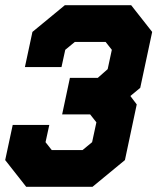

<svg xmlns="http://www.w3.org/2000/svg" viewBox="-35 -720 606 740"><path d="M66 0 -15 -103 14 -238.5H155L140.5 -172L164.5 -141.5H283L320 -172L336.5 -248.5L312.5 -279H204.5L234.5 -420H342L380 -453.5L396 -528L372 -558.5H253.5L216.5 -528L202 -461.5H61L90 -597L215 -700H470.5L551.5 -597L505.5 -381.5L467.5 -350L492 -317.5L446.5 -103L321.5 0ZM116 -71H304.5L384.5 -138L414 -278L359 -350L445 -422L475.5 -566L423.5 -629.5H232L153.5 -566L143 -516L153.5 -566L232 -629.5H423.5L475.5 -566L445 -422L359 -350H270.5H359L414 -278L384.5 -138L304.5 -71H116L62.5 -138L72.5 -185L62.5 -138Z"/></svg>

Font: Tourney Black
Style: Italic
Weight: 900
Italic angle: -12°
Version: Version 1.015